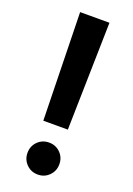

<svg xmlns="http://www.w3.org/2000/svg" viewBox="-142 -782 583 844"><g transform="rotate(20 149.0 -360.5)"><path d="M91.8 -223.6 80.6 -727.5H217.8L206.5 -223.6ZM149.4 7.3Q117.7 7.3 96.2 -14.4Q74.7 -36.1 74.7 -67.4Q74.7 -99.1 96.2 -120.6Q117.7 -142.1 149.4 -142.1Q180.7 -142.1 202.1 -120.6Q223.6 -99.1 223.6 -67.4Q223.6 -36.1 202.1 -14.4Q180.7 7.3 149.4 7.3Z"/></g></svg>

Font: Inter Display Semi Bold
Style: Regular
Weight: 600
Designer: Rasmus Andersson
Foundry: rsms
Version: Version 4.000;git-37864ae